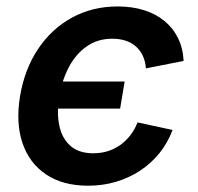

<svg xmlns="http://www.w3.org/2000/svg" viewBox="-20 -573 622 604"><path d="M257.3 11.2Q177.7 11.2 125 -24.2Q72.3 -59.6 50.8 -122.8Q29.3 -186 43 -270Q57.1 -355 99.6 -418.7Q142.1 -482.4 206.5 -517.6Q271 -552.7 350.1 -552.7Q396 -552.7 433.1 -541Q470.2 -529.3 497.3 -507.1Q524.4 -484.9 540 -453.1Q555.7 -421.4 557.6 -381.3L439 -357.9Q437.5 -378.9 429.9 -396Q422.4 -413.1 408.9 -425.5Q395.5 -438 376.5 -444.6Q357.4 -451.2 333 -451.2Q287.1 -451.2 252.7 -427Q218.3 -402.8 196.8 -362.1Q175.3 -321.3 166.5 -270.5Q158.2 -220.2 166.3 -179.4Q174.3 -138.7 200.9 -114.7Q227.5 -90.8 273.4 -90.8Q298.3 -90.8 319.8 -97.7Q341.3 -104.5 359.1 -117.4Q377 -130.4 390.6 -148.2Q404.3 -166 412.6 -188L522.9 -164.1Q507.3 -123 481.2 -90.8Q455.1 -58.6 420.4 -35.9Q385.7 -13.2 344.5 -1Q303.2 11.2 257.3 11.2ZM151.4 -231.4 165.5 -316.4H372.1L357.9 -231.4Z"/></svg>

Font: Inter SemiBold
Style: Italic
Weight: 600
Italic angle: -9.3988°
Designer: Rasmus Andersson
Foundry: rsms
Version: Version 4.001;git-66647c0bb